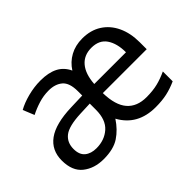

<svg xmlns="http://www.w3.org/2000/svg" viewBox="-98 -849 1061 1061"><g transform="rotate(-45 432.0 -319.0)"><path d="M603 -597Q668 -597 715 -567Q762 -537 787.5 -483Q813 -429 813 -357V-303H470Q472 -207 511.5 -161.5Q551 -116 625 -116Q675 -116 713 -125.5Q751 -135 789 -153V-76Q749 -58 710.5 -49.5Q672 -41 622 -41Q481 -41 419 -154Q385 -102 339 -71.5Q293 -41 216 -41Q143 -41 94.5 -79.5Q46 -118 46 -200Q46 -280 106 -323.5Q166 -367 290 -371L380 -374V-408Q380 -473 349.5 -499Q319 -525 268 -525Q228 -525 189.5 -513Q151 -501 118 -484L91 -550Q126 -570 176 -583Q226 -596 275 -596Q337 -596 377.5 -575.5Q418 -555 439 -510Q465 -551 507 -574Q549 -597 603 -597ZM602 -525Q544 -525 510.5 -485.5Q477 -446 472 -372H720Q720 -441 691.5 -483Q663 -525 602 -525ZM303 -310Q209 -306 173 -278Q137 -250 137 -199Q137 -154 162.5 -133Q188 -112 230 -112Q293 -112 335.5 -149.5Q378 -187 378 -265V-313Z"/></g></svg>

Font: Noto Sans Tamil UI
Style: Regular
Weight: 400
Designer: Jelle Bosma - Monotype Design Team
Foundry: Monotype Imaging Inc.
Version: Version 2.004; ttfautohint (v1.8.4.7-5d5b)